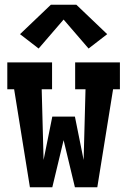

<svg xmlns="http://www.w3.org/2000/svg" viewBox="-20 -795 540 815"><path d="M107 0 40 -416H11V-530H201V-416H157L165 -116L202 -300H298L335 -116L343 -416H299V-530H489V-416H460L393 0H298L250 -200L202 0ZM144 -589 65 -650 196 -775H304L435 -650L356 -589L250 -712Z"/></svg>

Font: Iosevka Slab Heavy
Style: Regular
Weight: 900
Monospace: yes
Designer: Belleve Invis
Foundry: Belleve Invis
Version: Version 11.1.0; ttfautohint (v1.8.3)